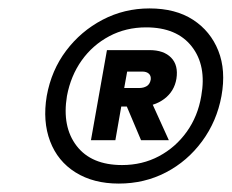

<svg xmlns="http://www.w3.org/2000/svg" viewBox="-20 -732 550 456"><path d="M262 -296Q202 -296 159.5 -322.5Q117 -349 99 -396.5Q81 -444 91 -504Q102 -565 137 -611.5Q172 -658 223.5 -685Q275 -712 335 -712Q397 -712 438.5 -685Q480 -658 498.5 -611.5Q517 -565 506 -504Q495 -444 460 -396.5Q425 -349 374 -322.5Q323 -296 262 -296ZM315 -399 274 -496H337L381 -399ZM270 -340Q318 -340 357.5 -361Q397 -382 423.5 -419Q450 -456 458 -504Q471 -576 435.5 -621.5Q400 -667 327 -667Q279 -667 239.5 -646Q200 -625 174 -588.5Q148 -552 139 -504Q127 -431 162 -385.5Q197 -340 270 -340ZM196 -399 234 -613H335Q369 -613 386.5 -595Q404 -577 399 -545Q394 -515 370 -497Q346 -479 312 -479H268L254 -399ZM275 -523H311Q321 -523 328.5 -527.5Q336 -532 338 -543Q339 -552 333.5 -557Q328 -562 318 -562H282Z"/></svg>

Font: DM Sans 16pt SemiBold
Style: Italic
Weight: 600
Italic angle: -10°
Version: Version 4.004;gftools[0.9.30]